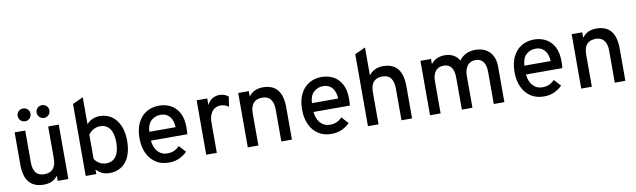

<svg xmlns="http://www.w3.org/2000/svg" viewBox="-43 -1243 5886 1776"><g transform="rotate(-10 2900.0 -355.0)"><path d="M260 12Q168.5 12 122.5 -43Q76.5 -98 76.5 -208V-511H176V-212.5Q176 -147.5 202.2 -114.8Q228.5 -82 280 -82Q336 -82 363.8 -114.2Q391.5 -146.5 391.5 -210.5V-511H491V0H391.5V-48.5Q367.5 -17.5 335.5 -2.8Q303.5 12 260 12ZM368.5 -595.5Q343.5 -595.5 326 -612.8Q308.5 -630 308.5 -655.5Q308.5 -681 326 -698.2Q343.5 -715.5 368.5 -715.5Q394 -715.5 411.2 -698.2Q428.5 -681 428.5 -655.5Q428.5 -630 411.2 -612.8Q394 -595.5 368.5 -595.5ZM190.5 -595.5Q165.5 -595.5 148 -612.8Q130.5 -630 130.5 -655.5Q130.5 -681 148 -698.2Q165.5 -715.5 190.5 -715.5Q216.5 -715.5 233.8 -698.2Q251 -681 251 -655.5Q251 -630 233.8 -612.8Q216.5 -595.5 190.5 -595.5Z M876.5 12Q839.5 12 810.5 -1.2Q781.5 -14.5 753.5 -43V0H654V-676L753.5 -722V-468.5Q776 -494.5 808 -508.8Q840 -523 876 -523Q940.5 -523 988 -490.2Q1035.5 -457.5 1061.8 -397.2Q1088 -337 1088 -256Q1088 -129 1032.2 -58.5Q976.5 12 876.5 12ZM863.5 -82Q923 -82 954.8 -127Q986.5 -172 986.5 -256Q986.5 -341 955 -385.5Q923.5 -430 863.5 -430Q831 -430 800.5 -413Q770 -396 753.5 -369.5V-143Q771.5 -114.5 800 -98.2Q828.5 -82 863.5 -82Z M1435 12Q1363.5 12 1311.8 -22Q1260 -56 1232.2 -116.5Q1204.5 -177 1204.5 -256Q1204.5 -340 1233.2 -399.8Q1262 -459.5 1313.8 -491.2Q1365.5 -523 1435 -523Q1494 -523 1542.8 -497.2Q1591.5 -471.5 1620.8 -417.8Q1650 -364 1650 -280Q1650 -268 1649.2 -251.2Q1648.5 -234.5 1646.5 -217H1305Q1309 -174.5 1325.8 -142.2Q1342.5 -110 1370.5 -92Q1398.5 -74 1436.5 -74Q1470 -74 1497.5 -85.8Q1525 -97.5 1549 -122.5L1607 -60Q1577 -28.5 1533.5 -8.2Q1490 12 1435 12ZM1304.5 -300H1551Q1550 -340.5 1536.2 -371.2Q1522.5 -402 1496.8 -419.5Q1471 -437 1434 -437Q1382.5 -437 1345.5 -404Q1308.5 -371 1304.5 -300Z M1786 0V-511H1885.5V-448Q1902 -484 1932.5 -503.5Q1963 -523 2002 -523Q2051 -523 2085 -493L2070.5 -400.5Q2053 -413.5 2034.5 -419.5Q2016 -425.5 1994.5 -425.5Q1961 -425.5 1936.8 -408.2Q1912.5 -391 1899 -359.5Q1885.5 -328 1885.5 -285V0Z M2176.5 0V-511H2276V-460Q2300 -492 2333.2 -507.5Q2366.5 -523 2409.5 -523Q2500 -523 2545.5 -468Q2591 -413 2591 -302V0H2491.5V-299.5Q2491.5 -364 2465 -397Q2438.5 -430 2388 -430Q2332 -430 2304 -398Q2276 -366 2276 -301.5V0Z M2962 12Q2890.5 12 2838.8 -22Q2787 -56 2759.2 -116.5Q2731.5 -177 2731.5 -256Q2731.5 -340 2760.2 -399.8Q2789 -459.5 2840.8 -491.2Q2892.5 -523 2962 -523Q3021 -523 3069.8 -497.2Q3118.5 -471.5 3147.8 -417.8Q3177 -364 3177 -280Q3177 -268 3176.2 -251.2Q3175.5 -234.5 3173.5 -217H2832Q2836 -174.5 2852.8 -142.2Q2869.5 -110 2897.5 -92Q2925.5 -74 2963.5 -74Q2997 -74 3024.5 -85.8Q3052 -97.5 3076 -122.5L3134 -60Q3104 -28.5 3060.5 -8.2Q3017 12 2962 12ZM2831.5 -300H3078Q3077 -340.5 3063.2 -371.2Q3049.5 -402 3023.8 -419.5Q2998 -437 2961 -437Q2909.5 -437 2872.5 -404Q2835.5 -371 2831.5 -300Z M3305 0V-676L3404.5 -722V-459Q3428.5 -491 3462 -507Q3495.5 -523 3538 -523Q3602 -523 3642.2 -496.5Q3682.5 -470 3701 -420.5Q3719.5 -371 3719.5 -302V0H3620V-299.5Q3620 -360.5 3595 -395.2Q3570 -430 3516.5 -430Q3460.5 -430 3432.5 -398Q3404.5 -366 3404.5 -301.5V0Z M3888 0V-511H3987.5V-463Q4010.5 -493 4043.8 -508Q4077 -523 4118.5 -523Q4163.5 -523 4198.5 -503.8Q4233.5 -484.5 4252.5 -449Q4277 -484.5 4316 -503.8Q4355 -523 4403.5 -523Q4489.5 -523 4538 -472.2Q4586.5 -421.5 4586.5 -331V0H4487V-300Q4487 -364 4462.2 -397Q4437.5 -430 4390 -430Q4358 -430 4334.8 -414.2Q4311.5 -398.5 4299 -368.8Q4286.5 -339 4286.5 -298.5V0H4187V-300Q4187 -365 4163 -397.5Q4139 -430 4090.5 -430Q4041.5 -430 4014.5 -396.5Q3987.5 -363 3987.5 -301.5V0Z M4957.5 12Q4886 12 4834.2 -22Q4782.5 -56 4754.8 -116.5Q4727 -177 4727 -256Q4727 -340 4755.8 -399.8Q4784.5 -459.5 4836.2 -491.2Q4888 -523 4957.5 -523Q5016.5 -523 5065.2 -497.2Q5114 -471.5 5143.2 -417.8Q5172.5 -364 5172.5 -280Q5172.5 -268 5171.8 -251.2Q5171 -234.5 5169 -217H4827.5Q4831.5 -174.5 4848.2 -142.2Q4865 -110 4893 -92Q4921 -74 4959 -74Q4992.5 -74 5020 -85.8Q5047.5 -97.5 5071.5 -122.5L5129.5 -60Q5099.5 -28.5 5056 -8.2Q5012.5 12 4957.5 12ZM4827 -300H5073.5Q5072.5 -340.5 5058.8 -371.2Q5045 -402 5019.2 -419.5Q4993.5 -437 4956.5 -437Q4905 -437 4868 -404Q4831 -371 4827 -300Z M5308.5 0V-511H5408V-460Q5432 -492 5465.2 -507.5Q5498.5 -523 5541.5 -523Q5632 -523 5677.5 -468Q5723 -413 5723 -302V0H5623.5V-299.5Q5623.5 -364 5597 -397Q5570.5 -430 5520 -430Q5464 -430 5436 -398Q5408 -366 5408 -301.5V0Z"/></g></svg>

Font: Overpass Medium
Style: Regular
Weight: 500
Designer: Delve Withrington, Dave Bailey, Thomas Jockin
Foundry: Delve Fonts LLC
Version: Version 4.000